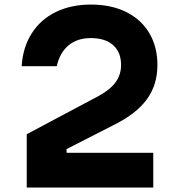

<svg xmlns="http://www.w3.org/2000/svg" viewBox="-20 -839 790 859"><path d="M521.7 -548.1Q521.7 -605.3 486.3 -636.9Q450.8 -668.6 386.6 -668.6Q325.5 -668.6 286.6 -636.1Q247.7 -603.7 233.9 -542.9H76.9Q82.2 -627.7 122.1 -690Q161.9 -752.3 230.2 -785.5Q298.5 -818.6 386.6 -818.6Q476.9 -818.6 544.1 -785.5Q611.4 -752.3 647.9 -691Q684.3 -629.7 684.3 -548.1Q684.3 -458.9 636.4 -393.7Q588.5 -328.5 486.7 -278.7L277.8 -171.9V-155.3H665.7V0H99.6V-238.4L422.1 -410.1Q472.9 -437.6 497.3 -471.3Q521.7 -504.9 521.7 -548.1Z"/></svg>

Font: Martian Mono sWd Rg
Style: Regular
Weight: 400
Width: 6
Monospace: yes
Designer: Roman Shamin
Foundry: Evil Martians
Version: Version 1.000